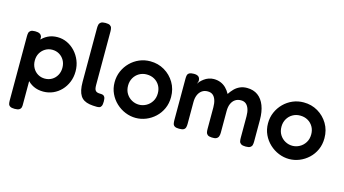

<svg xmlns="http://www.w3.org/2000/svg" viewBox="-96 -1079 2978 1660"><g transform="rotate(15 1393.0 -249.5)"><path d="M305 3Q256 3 217.5 -15.5Q179 -34 152.5 -67.5Q126 -101 112.5 -145Q99 -189 99 -240Q100 -291 114 -335.5Q128 -380 154.5 -413Q181 -446 219 -465Q257 -484 305 -484Q351 -484 391.5 -465Q432 -446 463.5 -412Q495 -378 513 -333.5Q531 -289 531 -238Q531 -186 513 -142Q495 -98 464 -65.5Q433 -33 392 -15Q351 3 305 3ZM105 211Q78 211 65 203Q52 195 49 182Q46 169 46 152V-423Q46 -440 49 -453Q52 -466 64.5 -474.5Q77 -483 104 -483Q130 -483 145 -475Q160 -467 165 -448V151Q166 168 162.5 181.5Q159 195 146 203Q133 211 105 211ZM289 -109Q324 -109 352 -125.5Q380 -142 396.5 -171.5Q413 -201 413 -238Q413 -276 396.5 -305Q380 -334 352 -350.5Q324 -367 289 -367Q255 -367 227 -350Q199 -333 182.5 -304.5Q166 -276 166 -238Q166 -201 182.5 -171.5Q199 -142 227 -125.5Q255 -109 289 -109Z M787 10Q750 10 721.5 5Q693 0 672.5 -12Q652 -24 639 -44.5Q626 -65 619.5 -95Q613 -125 613 -167V-649Q613 -666 616.5 -679.5Q620 -693 632.5 -701.5Q645 -710 673 -710Q701 -710 713.5 -702Q726 -694 729.5 -680.5Q733 -667 733 -650V-172Q733 -153 735.5 -140.5Q738 -128 744.5 -120.5Q751 -113 761.5 -110Q772 -107 787 -107Q800 -107 810.5 -104Q821 -101 827.5 -89Q834 -77 834 -50Q834 -22 827.5 -9Q821 4 810 7Q799 10 787 10Z M1136 16Q1088 16 1042.5 -2.5Q997 -21 960.5 -55Q924 -89 902.5 -135Q881 -181 881 -236Q881 -289 901 -335Q921 -381 956 -416Q991 -451 1036.5 -470.5Q1082 -490 1134 -490Q1204 -490 1261 -456.5Q1318 -423 1352 -366Q1386 -309 1386 -237Q1386 -180 1365 -133.5Q1344 -87 1308 -53.5Q1272 -20 1227.5 -2Q1183 16 1136 16ZM1134 -102Q1167 -102 1197.5 -118.5Q1228 -135 1247.5 -166Q1267 -197 1267 -239Q1267 -278 1249.5 -308Q1232 -338 1202 -355Q1172 -372 1133 -372Q1096 -372 1066 -354.5Q1036 -337 1018.5 -306.5Q1001 -276 1001 -238Q1001 -196 1020 -165.5Q1039 -135 1069.5 -118.5Q1100 -102 1134 -102Z M1523 9Q1496 9 1483.5 1Q1471 -7 1468 -21Q1465 -35 1465 -51V-425Q1465 -441 1468 -454Q1471 -467 1484 -475Q1497 -483 1525 -483Q1554 -483 1567.5 -471Q1581 -459 1581 -433L1572 -405Q1577 -416 1589 -429Q1601 -442 1618.5 -455Q1636 -468 1658 -476Q1680 -484 1704 -484Q1737 -484 1764.5 -473Q1792 -462 1813.5 -441Q1835 -420 1851 -390Q1868 -416 1889 -437.5Q1910 -459 1938 -471.5Q1966 -484 2001 -484Q2059 -484 2098.5 -455Q2138 -426 2158.5 -372.5Q2179 -319 2179 -245V-51Q2179 -34 2175.5 -20.5Q2172 -7 2159.5 1Q2147 9 2119 9Q2091 9 2078 0.5Q2065 -8 2062 -21.5Q2059 -35 2059 -52V-246Q2059 -283 2050 -310Q2041 -337 2023.5 -352Q2006 -367 1978 -367Q1948 -367 1926.5 -352.5Q1905 -338 1893 -311Q1881 -284 1881 -245V-50Q1881 -33 1876 -18.5Q1871 -4 1856.5 3.5Q1842 11 1815 9Q1790 8 1778.5 -1Q1767 -10 1764.5 -23.5Q1762 -37 1762 -52V-246Q1762 -283 1753 -310.5Q1744 -338 1726.5 -352.5Q1709 -367 1680 -367Q1649 -367 1627.5 -351Q1606 -335 1595 -308Q1584 -281 1584 -246V-50Q1584 -34 1580.5 -20Q1577 -6 1564.5 1.5Q1552 9 1523 9Z M2509 16Q2461 16 2415.5 -2.5Q2370 -21 2333.5 -55Q2297 -89 2275.5 -135Q2254 -181 2254 -236Q2254 -289 2274 -335Q2294 -381 2329 -416Q2364 -451 2409.5 -470.5Q2455 -490 2507 -490Q2577 -490 2634 -456.5Q2691 -423 2725 -366Q2759 -309 2759 -237Q2759 -180 2738 -133.5Q2717 -87 2681 -53.5Q2645 -20 2600.5 -2Q2556 16 2509 16ZM2507 -102Q2540 -102 2570.5 -118.5Q2601 -135 2620.5 -166Q2640 -197 2640 -239Q2640 -278 2622.5 -308Q2605 -338 2575 -355Q2545 -372 2506 -372Q2469 -372 2439 -354.5Q2409 -337 2391.5 -306.5Q2374 -276 2374 -238Q2374 -196 2393 -165.5Q2412 -135 2442.5 -118.5Q2473 -102 2507 -102Z"/></g></svg>

Font: Fredoka Light Medium
Style: Regular
Weight: 500
Version: Version 2.001